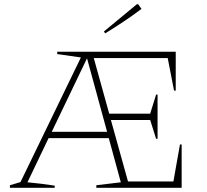

<svg xmlns="http://www.w3.org/2000/svg" viewBox="-20 -889 978 909"><path d="M719 -232 691 -321H505L586 -30H801L832 -205H840V0H436V-12L552 -26L495 -235H210L110 -26Q143 -23 175 -19Q207 -15 239 -10V0H27V-12L77 -27L363 -617L251 -633V-644H812V-460H804L774 -614H424L497 -351H691L719 -441H726V-232ZM225 -265H487L392 -613ZM478 -731 472 -740 628 -869H634L650 -847Q609 -816 565.5 -787Q522 -758 478 -731Z"/></svg>

Font: Piazzolla Thin
Style: Regular
Weight: 100
Designer: Juan Pablo del Peral
Foundry: Huerta Tipografica
Version: Version 1.330